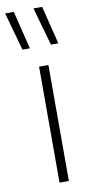

<svg xmlns="http://www.w3.org/2000/svg" viewBox="-133 -844 407 881"><g transform="rotate(-10 71.0 -404.0)"><path d="M70 0V-540.5H113.5V0ZM141 -630.5 91 -808H131.5L175.5 -630.5ZM8.5 -630.5 -41 -808H-0.5L43 -630.5Z"/></g></svg>

Font: Encode Sans Cnd XLt
Style: Regular
Weight: 200
Width: 3
Designer: Multiple Designers
Foundry: Impallari Type
Version: Version 3.002; ttfautohint (v1.8.3) -l 8 -r 50 -G 200 -x 14 